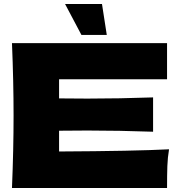

<svg xmlns="http://www.w3.org/2000/svg" viewBox="-20 -942 907 962"><path d="M276 -183Q656 -185 827 -194Q820 -153 818.5 -109.5Q817 -66 817 0H40Q48 -194 48 -363Q48 -532 40 -726H817V-545H276V-449Q324 -448 418 -448Q577 -448 747 -454V-282Q577 -288 418 -288Q324 -288 276 -287ZM388 -767 306 -922H491L515 -767Z"/></svg>

Font: Mantou Sans
Style: Regular
Weight: 400
Designer: Mant0u / artakana
Foundry: Mant0u / artakana
Version: Version 1.001;October 22, 2023;FontCreator 14.0.0.2901 64-bi